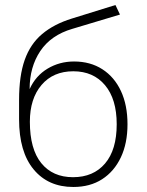

<svg xmlns="http://www.w3.org/2000/svg" viewBox="-20 -737 584 765"><path d="M272 8Q172 8 114 -62Q56 -132 56 -262V-339Q56 -435 78.5 -498.5Q101 -562 148 -601.5Q195 -641 266 -663L440 -717L458 -679L268 -622Q183 -597 140.5 -533.5Q98 -470 98 -382Q122 -435 169.5 -463.5Q217 -492 275 -492Q340 -492 388 -461Q436 -430 462 -374Q488 -318 488 -242Q488 -166 461.5 -110Q435 -54 387 -23Q339 8 272 8ZM271 -31Q352 -31 398.5 -85.5Q445 -140 445 -242Q445 -342 398.5 -397.5Q352 -453 272 -453Q192 -453 145.5 -398.5Q99 -344 99 -252Q99 -143 144.5 -87Q190 -31 271 -31Z"/></svg>

Font: Nunito Sans ExtraLight
Style: Regular
Weight: 200
Designer: Vernon Adams
Foundry: Vernon Adams
Version: Version 3.006; ttfautohint (v1.8.3)